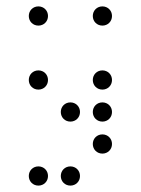

<svg xmlns="http://www.w3.org/2000/svg" viewBox="-20 -600 440 600"><path d="M100 -520C117 -520 130 -533 130 -550C130 -567 117 -580 100 -580C83 -580 70 -567 70 -550C70 -533 83 -520 100 -520ZM300 -520C317 -520 330 -533 330 -550C330 -567 317 -580 300 -580C283 -580 270 -567 270 -550C270 -533 283 -520 300 -520ZM100 -320C117 -320 130 -333 130 -350C130 -367 117 -380 100 -380C83 -380 70 -367 70 -350C70 -333 83 -320 100 -320ZM300 -320C317 -320 330 -333 330 -350C330 -367 317 -380 300 -380C283 -380 270 -367 270 -350C270 -333 283 -320 300 -320ZM200 -220C217 -220 230 -233 230 -250C230 -267 217 -280 200 -280C183 -280 170 -267 170 -250C170 -233 183 -220 200 -220ZM300 -220C317 -220 330 -233 330 -250C330 -267 317 -280 300 -280C283 -280 270 -267 270 -250C270 -233 283 -220 300 -220ZM300 -120C317 -120 330 -133 330 -150C330 -167 317 -180 300 -180C283 -180 270 -167 270 -150C270 -133 283 -120 300 -120ZM100 -20C117 -20 130 -33 130 -50C130 -67 117 -80 100 -80C83 -80 70 -67 70 -50C70 -33 83 -20 100 -20ZM200 -20C217 -20 230 -33 230 -50C230 -67 217 -80 200 -80C183 -80 170 -67 170 -50C170 -33 183 -20 200 -20Z"/></svg>

Font: TINY 5x3 60
Style: Regular
Weight: 150
Designer: Jack Halten Fahnestock
Foundry: Velvetyne Type Foundry
Version: Version 1.002;hotconv 1.0.109;makeotfexe 2.5.65596